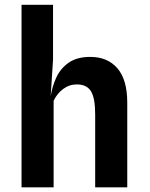

<svg xmlns="http://www.w3.org/2000/svg" viewBox="-20 -800 640 820"><path d="M72 0V-779.5H206.5V-545.5L196.5 -389.5Q203 -430 219.5 -467Q237.5 -507 273 -532Q308.5 -557 365.5 -557Q439.5 -557 481.5 -508.2Q523.5 -459.5 523.5 -361.5V0H386.5V-311.5Q386.5 -381 368.5 -410.2Q350.5 -439.5 308 -439.5Q276 -439.5 249.8 -420Q223.5 -400.5 209 -369.5V0Z"/></svg>

Font: Spline Sans Mono SemiBold
Style: Regular
Weight: 600
Monospace: yes
Version: Version 1.004